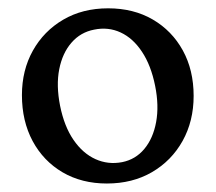

<svg xmlns="http://www.w3.org/2000/svg" viewBox="-20 -728 513 457"><path d="M237.3 -708.2Q297.9 -708.2 343.7 -681.5Q389.4 -654.8 415.2 -607.9Q440.9 -561.1 440.9 -499.7Q440.9 -439.8 414.6 -392.5Q388.2 -345.3 341.7 -318.2Q295.2 -291.2 234.4 -291.2Q174.5 -291.2 128.9 -317.9Q83.3 -344.7 57.7 -392.2Q32.2 -439.7 32.2 -501.6Q32.2 -560.8 58.2 -607.4Q84.2 -654 130.4 -681.1Q176.6 -708.2 237.3 -708.2ZM270.9 -342.1Q302.7 -348.5 323.5 -373.5Q344.4 -398.5 351.6 -437.4Q358.8 -476.4 349.2 -523.9Q339.4 -572.5 318 -604.7Q296.7 -637 267.2 -650.7Q237.7 -664.4 204.2 -657.5Q171.7 -651.3 150.2 -626.5Q128.6 -601.8 121 -563.2Q113.4 -524.7 123 -476.3Q132.9 -427.1 155 -395Q177.1 -362.8 207.3 -349.2Q237.4 -335.6 270.9 -342.1Z"/></svg>

Font: Fraunces 144pt S100 Black
Style: Regular
Weight: 900
Version: Version 1.000